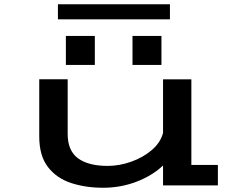

<svg xmlns="http://www.w3.org/2000/svg" viewBox="-20 -874 1140 905"><path d="M466.5 11Q383 11 314.8 -11.5Q246.5 -34 205.8 -87Q165 -140 165 -230.5V-500.5H299V-242.5Q299 -163.5 347.8 -127.8Q396.5 -92 487.5 -92Q543 -92 598.5 -111.8Q654 -131.5 695.2 -166.5Q736.5 -201.5 748.5 -247.5V-500H882V-96.5H1007V0H748.5V-94Q698.5 -46.5 624 -17.8Q549.5 11 466.5 11ZM290.5 -704.5H427V-568H290.5ZM604.5 -704.5H741V-568H604.5ZM253 -783V-854H781V-783Z"/></svg>

Font: Trispace Expanded Medium
Style: Regular
Weight: 500
Width: 7
Designer: Tyler Finck
Foundry: Etcetera Type Company
Version: Version 1.210; ttfautohint (v1.8.3)